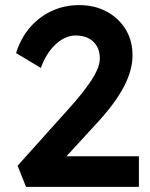

<svg xmlns="http://www.w3.org/2000/svg" viewBox="-20 -732 588 752"><path d="M82 0 49 -83 259 -317Q276 -336 295 -359.5Q314 -383 331.5 -408Q349 -433 360 -457.5Q371 -482 371 -503Q371 -531 359.5 -551Q348 -571 327 -582Q306 -593 275 -593Q249 -593 223 -577.5Q197 -562 175.5 -533.5Q154 -505 140 -466L43 -524Q61 -582 97 -624Q133 -666 182.5 -689Q232 -712 290 -712Q350 -712 397 -687Q444 -662 471.5 -618Q499 -574 499 -515Q499 -487 491 -457Q483 -427 466 -394Q449 -361 422 -324.5Q395 -288 356 -246L199 -75L178 -120H524V0Z"/></svg>

Font: Readex Pro Medium
Style: Regular
Weight: 500
Designer: Bonnie Shaver-Troup, Thomas Jockin
Foundry: Lexend
Version: Version 1.204